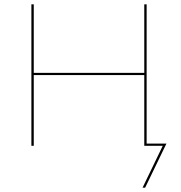

<svg xmlns="http://www.w3.org/2000/svg" viewBox="-20 -678 843 893"><path d="M655 195H643L737 0H651V-329H137V0H126V-658H137V-339H651V-658H662V-10H754Z"/></svg>

Font: Ysabeau SC Hairline
Style: Regular
Weight: 100
Designer: Christian Thalmann (Catharsis Fonts)
Version: Version 0.003